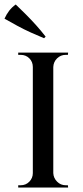

<svg xmlns="http://www.w3.org/2000/svg" viewBox="-33 -834 371 854"><path d="M204 -600V0H113V-600ZM116 -64V0H48V-10Q48 -10 53.5 -10Q59 -10 59 -10Q82 -10 97.5 -26Q113 -42 113 -64ZM202 -64H204Q205 -42 221 -26Q237 -10 259 -10Q259 -10 264 -10Q269 -10 269 -10L270 0H202ZM202 -536V-600H270L269 -590Q269 -590 264 -590Q259 -590 259 -590Q237 -590 221 -574.5Q205 -559 204 -536ZM116 -536H113Q113 -559 97.5 -574.5Q82 -590 59 -590Q59 -590 53.5 -590Q48 -590 48 -590V-600H116ZM170 -671 163 -664Q134 -676 104 -689.5Q74 -703 44.5 -719Q15 -735 -13 -751Q-4 -771 8 -786.5Q20 -802 37 -814Q58 -794 81.5 -770.5Q105 -747 127.5 -722Q150 -697 170 -671Z"/></svg>

Font: Cinzel Eorzea
Style: Regular
Weight: 500
Designer: Natanael Gama
Version: Version 2.000